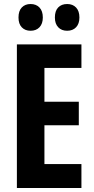

<svg xmlns="http://www.w3.org/2000/svg" viewBox="-20 -935 467 955"><path d="M385 0H64V-714H385V-597H201V-429H372V-312H201V-119H385ZM72 -848Q72 -881 88.5 -898Q105 -915 132 -915Q160 -915 176.5 -897.5Q193 -880 193 -848Q193 -817 176.5 -799.5Q160 -782 132 -782Q105 -782 88.5 -799Q72 -816 72 -848ZM253 -848Q253 -881 269.5 -898Q286 -915 314 -915Q342 -915 358.5 -897.5Q375 -880 375 -848Q375 -817 358.5 -799.5Q342 -782 314 -782Q286 -782 269.5 -799.5Q253 -817 253 -848Z"/></svg>

Font: Noto Sans Armenian ExtraCondensed
Style: Bold
Weight: 700
Width: 2
Designer: Monotype Design Team
Foundry: Monotype Imaging Inc.
Version: Version 2.008; ttfautohint (v1.8.4.7-5d5b)